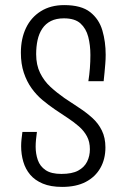

<svg xmlns="http://www.w3.org/2000/svg" viewBox="-20 -724 491 754"><path d="M224 10Q179 10 148 -3Q117 -16 98.5 -38Q80 -60 71.5 -89Q63 -118 63 -150Q63 -163 64.5 -177Q66 -191 68 -206H125Q123 -191 121.5 -176.5Q120 -162 120 -148Q120 -120 128.5 -95.5Q137 -71 159 -56Q181 -41 221 -41Q263 -41 287 -54Q311 -67 322 -89Q333 -111 333 -138Q333 -167 321.5 -188.5Q310 -210 290 -227.5Q270 -245 245.5 -261Q221 -277 196 -294Q171 -311 147 -331Q123 -351 104 -377.5Q85 -404 73.5 -438.5Q62 -473 62 -517Q62 -572 82 -614Q102 -656 140.5 -680Q179 -704 232 -704Q299 -704 334 -676.5Q369 -649 382 -604.5Q395 -560 395 -509Q395 -491 393.5 -473.5Q392 -456 390.5 -439Q389 -422 387 -405H327Q331 -430 333 -456Q335 -482 335 -508Q335 -547 326.5 -579.5Q318 -612 296 -632Q274 -652 231 -652Q201 -652 180 -641.5Q159 -631 146 -611.5Q133 -592 127.5 -566.5Q122 -541 122 -511Q122 -469 137.5 -437.5Q153 -406 178 -383Q203 -360 233 -339Q261 -320 289.5 -301.5Q318 -283 342 -261.5Q366 -240 380 -211.5Q394 -183 394 -145Q394 -99 374 -64Q354 -29 316.5 -9.5Q279 10 224 10Z"/></svg>

Font: Truculenta Light
Style: Regular
Weight: 300
Version: Version 1.002